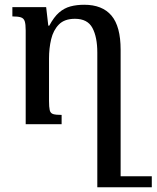

<svg xmlns="http://www.w3.org/2000/svg" viewBox="-20 -522 658 807"><path d="M334 -502Q410 -502 448.5 -456.5Q487 -411 487 -313V265H389V-301Q389 -366 368.5 -404.5Q348 -443 295 -443Q251 -443 227.5 -419Q204 -395 195 -357Q186 -319 186 -276V-98Q186 -72 189 -59Q192 -46 203.5 -42.5Q215 -39 239 -39V0H88V-394Q88 -420 84 -432.5Q80 -445 68 -449Q56 -453 32 -453V-492H174L183 -414H187Q207 -451 228.5 -469.5Q250 -488 276 -495Q302 -502 334 -502ZM410 265V219H618V265Z"/></svg>

Font: Noto Serif Armenian
Style: Regular
Weight: 400
Designer: Monotype Design Team
Foundry: Monotype Imaging Inc.
Version: Version 2.007